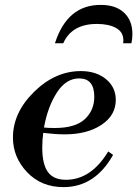

<svg xmlns="http://www.w3.org/2000/svg" viewBox="-20 -753 562 786"><path d="M311 -462Q374 -462 414 -429Q454 -396 454 -344Q454 -281 395.5 -242Q337 -203 245 -203Q207 -203 157 -209Q153 -181 153 -148Q153 -81 176 -49Q199 -17 250 -17Q353 -17 423 -133L443 -119Q369 13 240 13Q149 13 91 -48Q33 -109 33 -190Q33 -292 119.5 -377Q206 -462 311 -462ZM304 -432Q250 -432 212.5 -373.5Q175 -315 160 -231Q174 -229 204 -229Q288 -229 327 -265Q366 -301 366 -357Q366 -432 304 -432ZM518 -576H484Q485 -580 485 -588Q485 -622 455 -638.5Q425 -655 377 -655Q274 -655 239 -576H205Q255 -733 392 -733Q454 -733 488 -701Q522 -669 522 -614Q522 -593 518 -576Z"/></svg>

Font: Libre Bodoni
Style: Italic
Weight: 400
Italic angle: -13°
Designer: Pablo Impallari, Rodrigo Fuenzalida
Foundry: Pablo Impallari, Rodrigo Fuenzalida
Version: Version 1.001